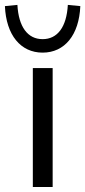

<svg xmlns="http://www.w3.org/2000/svg" viewBox="-57 -749 342 769"><path d="M74.5 0H153.9V-476.5H74.5ZM113.7 -538.2C202 -538.2 259.8 -608.8 264.7 -724.5L214.7 -729.4C209.8 -641.2 173.5 -592.2 113.7 -592.2C53.9 -592.2 17.6 -641.2 12.7 -729.4L-37.3 -724.5C-32.4 -608.8 25.5 -538.2 113.7 -538.2Z"/></svg>

Font: LL Pando Sans
Style: Regular
Weight: 400
Designer: Joshua Smith
Foundry: Joshua Smith
Version: Version 1.000;Glyphs 3.2.1 (3258)